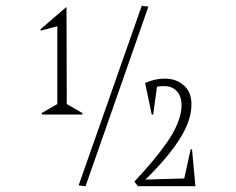

<svg xmlns="http://www.w3.org/2000/svg" viewBox="-20 -644 816 664"><path d="M121.1 -538.1 120.1 -543 210 -620.1 210.9 -284.2 265.1 -252.9 264.2 -248H125L124 -252.9L178.2 -284.2V-553.2ZM252 -2.9 470.2 -624 493.2 -621.1 275.9 0ZM444.8 -16.1Q480 -53.7 504.9 -83.3Q529.8 -112.8 555.2 -148.4Q580.6 -184.1 594 -217Q607.4 -250 607.9 -278.8Q607.9 -311 591.6 -328.6Q575.2 -346.2 547.9 -346.2Q529.8 -346.2 522.9 -344.2L509.8 -248L504.9 -247.1L481.9 -356.9Q515.1 -372.1 549.8 -372.1Q589.8 -372.1 616 -348.6Q642.1 -325.2 642.1 -284.2Q642.6 -229 602.5 -165Q562.5 -101.1 482.9 -22.9L617.2 -26.9L639.2 -127L644 -127.9L655.8 0H457Z"/></svg>

Font: Halibut Cnd Thin
Style: Regular
Weight: 250
Width: 3
Designer: Matteo Maggi
Foundry: Collletttivo
Version: Version 3.080 | FøM Fix